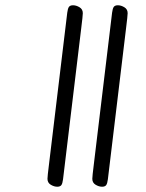

<svg xmlns="http://www.w3.org/2000/svg" viewBox="-20 -667 554 728"><path d="M160 11Q160 26 172.5 33.5Q185 41 197 41Q208 41 212.5 35Q217 29 219 13L288 -560Q294 -608 294 -617Q294 -632 281.5 -639.5Q269 -647 257 -647Q246 -647 241.5 -641Q237 -635 235 -619L166 -46Q160 2 160 11ZM330 11Q330 26 342.5 33.5Q355 41 367 41Q378 41 382.5 35Q387 29 389 13L458 -560Q464 -608 464 -617Q464 -632 451.5 -639.5Q439 -647 427 -647Q416 -647 411.5 -641Q407 -635 405 -619L336 -46Q330 2 330 11Z"/></svg>

Font: Farsan
Style: Regular
Weight: 400
Version: Version 1.001g;PS 1.001;hotconv 1.0.86;makeotf.lib2.5.63406 